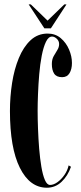

<svg xmlns="http://www.w3.org/2000/svg" viewBox="-20 -868 379 898"><path d="M199.5 10Q119.5 10 73 -83Q26.5 -176 26.5 -349Q26.5 -415.5 36.5 -479.8Q46.5 -544 68 -596.2Q89.5 -648.5 123 -679.8Q156.5 -711 203 -711Q239 -711 264.2 -689.5Q289.5 -668 303 -636.2Q316.5 -604.5 316.5 -573.5Q316.5 -544.5 305.2 -525.8Q294 -507 270.5 -507Q244 -507 233.2 -523.8Q222.5 -540.5 222.5 -568.5Q222.5 -590 231 -605.2Q239.5 -620.5 248 -633.8Q256.5 -647 256.5 -662Q256.5 -676.5 245.5 -686.8Q234.5 -697 223.5 -697Q206.5 -697 194.8 -672.2Q183 -647.5 175.2 -607.5Q167.5 -567.5 163.5 -520.8Q159.5 -474 157.8 -429Q156 -384 156 -350Q156 -311.5 157.8 -265Q159.5 -218.5 163.2 -172.5Q167 -126.5 173.5 -88Q180 -49.5 190 -26.2Q200 -3 214 -3Q230.5 -3 248.8 -16Q267 -29 281.5 -50Q296 -71 301 -94.5L312 -88Q297 -45 267.8 -17.5Q238.5 10 199.5 10ZM187.5 -735.5 114 -847.5H124L202.5 -771.5L281 -847.5H291L218 -735.5Z"/></svg>

Font: Imbue 100pt
Style: Bold
Weight: 700
Designer: Tyler Finck
Foundry: Etcetera Type Company
Version: Version 1.102; ttfautohint (v1.8.3)